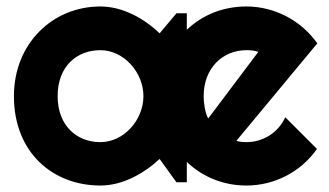

<svg xmlns="http://www.w3.org/2000/svg" viewBox="-20 -563 1016 593"><path d="M960 -429C910 -500 828 -543 741 -543C669 -543 605 -517 557 -471V-522H525L473 -460C424 -507 358 -543 290 -543C143 -543 23 -429 23 -266C23 -92 143 10 290 10C358 10 423 -26 473 -72L525 0H557V-63C605 -17 669 10 741 10C828 10 909 -32 959 -103L861 -201C840 -154 793 -124 741 -124C731 -124 720 -125 710 -128ZM423 -266C423 -193 363 -124 290 -124C217 -124 158 -175 158 -266C158 -358 217 -408 290 -408C363 -408 423 -339 423 -266ZM623 -197C613 -215 609 -246 609 -266C609 -353 668 -408 741 -408C754 -408 766 -407 778 -403Z"/></svg>

Font: Righteous
Style: Regular
Weight: 400
Designer: Astigmatic (AOETI)
Foundry: Astigmatic (AOETI)
Version: Version 1.000